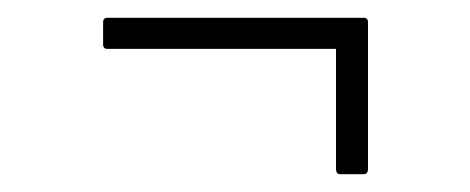

<svg xmlns="http://www.w3.org/2000/svg" viewBox="-20 -338 529 216"><path d="M363 -142Q358 -142 358 -148V-283H101Q96 -283 96 -288V-313Q96 -318 101 -318H389Q394 -318 394 -313V-148Q394 -142 389 -142Z"/></svg>

Font: Sofia Sans Condensed ExtraLight
Style: Regular
Weight: 250
Version: Version 4.100